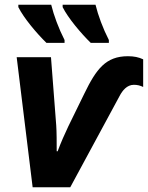

<svg xmlns="http://www.w3.org/2000/svg" viewBox="-20 -786 621 806"><path d="M361 -606H437V-618C412 -667 392 -721 381 -766H243V-756C266 -710 320 -646 361 -606ZM175 -606H251V-618C226 -667 206 -721 195 -766H57V-756C80 -710 134 -646 175 -606ZM117 0H275L482 -383C494 -406 513 -430 542 -430C557 -430 568 -427 581 -421V-537C562 -546 542 -550 517 -550C424 -550 384 -496 334 -393L267 -256C254 -229 234 -184 222 -151H218C218 -188 218 -233 216 -260L194 -546H50Z"/></svg>

Font: Noto Sans
Style: Bold Italic
Weight: 700
Italic angle: -12°
Designer: Monotype Design Team
Foundry: Monotype Imaging Inc.
Version: Version 2.013